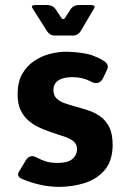

<svg xmlns="http://www.w3.org/2000/svg" viewBox="-20 -717 503 752"><path d="M55.7 -46.7 81 -89Q95.7 -112.3 118 -102.7Q144 -89.3 163.2 -83.8Q182.3 -78.3 214.7 -79Q249.7 -81 265.7 -96.2Q281.7 -111.3 281.7 -132.3Q281.7 -153.3 266.3 -164.8Q251 -176.3 227.2 -183.7Q203.3 -191 177.3 -200.3Q146.7 -211 127.3 -220.7Q108 -230.3 90 -246.2Q72 -262 60.5 -286.2Q49 -310.3 49 -347Q49 -395.7 67 -427.3Q85 -459 114.2 -478.5Q143.3 -498 177.5 -506.5Q211.7 -515 244 -514.3Q303.3 -512.3 338.7 -501.3Q363.7 -492.3 382 -481.3Q410.3 -465.3 399.3 -444L383.7 -411Q368 -380 333.3 -398.7Q303.7 -414.7 262.7 -415Q226 -414.3 207.7 -401.5Q189.3 -388.7 189.3 -364.3Q189.3 -343.7 201.3 -331.7Q213.3 -319.7 232.5 -313Q251.7 -306.3 273.7 -300Q297.7 -293.7 323.5 -285.5Q349.3 -277.3 371.7 -261.8Q394 -246.3 407.7 -219.7Q421.3 -193 421.3 -146.7Q420 -86.3 390.2 -51Q360.3 -15.7 312 -0.3Q263.7 15 208.3 15Q140.3 14 70.7 -14.3Q40.7 -25.3 55.7 -46.7ZM163.7 -595.7 107.7 -684Q99 -697.3 118.3 -697.3H165.3Q185.3 -697.3 196.3 -683L221 -646.3Q227 -637.7 234.3 -646.3L258 -683Q269 -697.3 290 -697.3H335.3Q355.3 -697.3 349 -685L297 -596.7Q286 -577.7 265.3 -577.7H194Q175.7 -577.7 163.7 -595.7Z"/></svg>

Font: Vivano Light
Style: Regular
Weight: 300
Designer: Joe Prince, Josias Burgherr
Version: Version 2.064;September 19, 2022;FontCreator 14.0.0.2877 64-